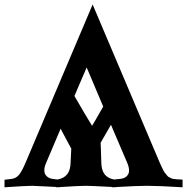

<svg xmlns="http://www.w3.org/2000/svg" viewBox="-24 -812 819 834"><path d="M471.7 1Q464.8 1 461.9 1.5V0Q368.2 -4.9 349.1 -4.9Q323.2 -4.9 236.3 0.5V1.5Q233.4 1 227.5 1Q221.7 1 218.8 1.5V0Q127.9 -4.9 115.7 -4.9Q89.8 -4.9 -4.4 1.5V-31.2L25.4 -34.7Q45.4 -37.1 58.3 -52.2Q71.3 -67.4 89.4 -110.8L378.4 -792.5L667.5 -110.8Q672.9 -98.1 677.5 -88.6Q682.1 -79.1 686 -71.3Q689.9 -63.5 695.1 -57.9Q700.2 -52.2 702.9 -48.3Q705.6 -44.4 711.7 -41.7Q717.8 -39.1 720.2 -37.4Q722.7 -35.6 730.5 -34.7Q738.3 -33.7 741.2 -33.4Q744.1 -33.2 754.4 -32.7Q764.6 -32.2 769 -31.7V1.5Q665.5 -4.9 615.2 -4.9Q573.2 -4.9 480 0.5V1.5Q477.1 1 471.7 1ZM529.3 -103 458 -270 413.1 -191.9Q413.6 -177.7 414.8 -149.4Q416 -121.1 416 -106.9Q416.5 -73.7 429.9 -55.7Q443.4 -37.6 471.2 -32.2L500 -35.2H499.5Q517.1 -37.1 526.9 -47.1Q536.6 -57.1 536.6 -70.8Q536.6 -85.9 529.3 -103ZM168.5 -71.8Q168.5 -56.2 179 -46.4Q189.5 -36.6 205.6 -34.7L226.1 -32.2Q254.4 -37.6 268.3 -55.7Q282.2 -73.7 282.7 -106.9L285.6 -166.5Q277.8 -180.7 262.2 -209.7Q246.6 -238.8 239.3 -252.9Q217.8 -202.6 175.8 -103Q168.5 -86.4 168.5 -71.8ZM352.5 -519Q343.8 -498.5 325.9 -457.3Q308.1 -416 299.3 -395Q354 -300.3 376 -265.6Q382.8 -276.9 390.9 -290.8Q398.9 -304.7 408.9 -322.3Q418.9 -339.8 424.3 -349.1Z"/></svg>

Font: Flanker
Style: Bold
Weight: 700
Designer: Flanker
Foundry: Flanker
Version: Version 2.021